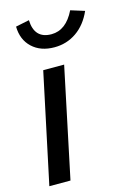

<svg xmlns="http://www.w3.org/2000/svg" viewBox="-114 -801 592 860"><g transform="rotate(-15 181.5 -371.0)"><path d="M5 0 113 -509H210L103 0ZM189 -595Q125 -595 86 -631.5Q47 -668 46 -729L109 -742Q112 -655 191 -655Q259 -655 299 -737L363 -717Q337 -658 291.5 -626.5Q246 -595 189 -595Z"/></g></svg>

Font: Red Hat Display Medium
Style: Italic
Weight: 500
Italic angle: -12°
Designer: Pentagram, MCKL
Foundry: Pentagram, MCKL
Version: Version 1.023; ttfautohint (v1.8.3)